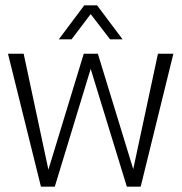

<svg xmlns="http://www.w3.org/2000/svg" viewBox="-20 -702 683 722"><path d="M632 -500 509 0H457L321 -443L186 0H134L10 -500H69L162 -64L295 -500H348L481 -66L574 -500ZM297 -682H345L441 -554H394L321 -649L249 -554H201Z"/></svg>

Font: Sarabun ExtraLight
Style: Regular
Weight: 275
Designer: Suppakit Chalermlarp | Katatrad Co.,Ltd.
Foundry: Cadson Demak Co.,Ltd.
Version: Version 1.000; ttfautohint (v1.6)